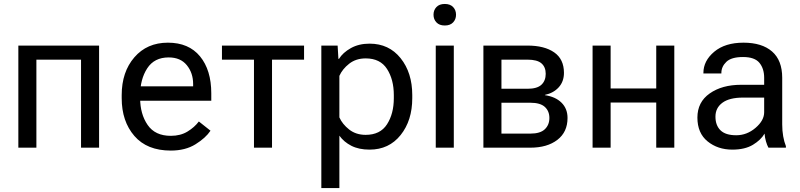

<svg xmlns="http://www.w3.org/2000/svg" viewBox="-20 -743 4025 966"><path d="M72.3 -513.7H478.5V0H387.7V-442.9H163.1V0H72.3Z M592.3 -249V-264.6Q592.3 -380.9 656 -454.6Q719.7 -528.3 824.7 -528.3Q929.7 -528.3 986.3 -459.5Q1043 -390.6 1043 -273.4V-236.3H647.9V-308.6H951.7V-320.3Q951.7 -376 919.9 -415Q888.2 -454.1 828.6 -454.1Q756.3 -454.1 720.7 -399.2Q685.1 -344.2 685.1 -264.6V-249Q685.1 -169.4 722.7 -114.5Q760.3 -59.6 839.4 -59.6Q888.2 -59.6 923.3 -81.1Q958.5 -102.5 980.5 -131.8L1039.1 -85.4Q1014.6 -48.8 963.6 -17.1Q912.6 14.6 839.4 14.6Q719.7 14.6 656 -59.1Q592.3 -132.8 592.3 -249Z M1096.7 -442.9V-513.7H1509.8V-442.9H1348.6V0H1257.8V-442.9Z M1596.7 203.1V-513.7H1678.7L1682.6 -446.8H1685.5Q1705.1 -478.5 1745.4 -501Q1785.6 -523.4 1839.4 -523.4Q1937 -523.4 1995.6 -450.2Q2054.2 -377 2054.2 -264.6V-249Q2054.2 -136.7 1995.6 -63.5Q1937 9.8 1839.4 9.8Q1785.6 9.8 1747.8 -9.5Q1710 -28.8 1687.5 -60.5V203.1ZM1687.5 -152.3Q1702.6 -118.2 1736.8 -91.3Q1771 -64.5 1819.8 -64.5Q1893.1 -64.5 1927.2 -117.7Q1961.4 -170.9 1961.4 -249V-264.6Q1961.4 -342.8 1927.2 -396Q1893.1 -449.2 1819.8 -449.2Q1771 -449.2 1736.8 -422.4Q1702.6 -395.5 1687.5 -361.3Z M2172.4 0V-513.7H2263.2V0ZM2161.1 -668.9Q2161.1 -691.9 2175.8 -707.5Q2190.4 -723.1 2217.8 -723.1Q2245.1 -723.1 2259.8 -707.5Q2274.4 -691.9 2274.4 -668.9Q2274.4 -646 2259.8 -630.4Q2245.1 -614.7 2217.8 -614.7Q2190.4 -614.7 2175.8 -630.4Q2161.1 -646 2161.1 -668.9Z M2412.1 0V-513.7H2633.8Q2719.2 -513.7 2768.3 -479.5Q2817.4 -445.3 2817.4 -376.5Q2817.4 -333 2791.3 -304Q2765.1 -274.9 2721.7 -265.6V-264.2Q2774.9 -256.3 2805.2 -226.3Q2835.4 -196.3 2835.4 -149.4Q2835.4 -78.6 2784.2 -39.3Q2732.9 0 2648.4 0ZM2502.9 -296.4H2633.8Q2682.6 -296.4 2704.1 -316.7Q2725.6 -336.9 2725.6 -371.6Q2725.6 -405.8 2704.1 -424.3Q2682.6 -442.9 2633.8 -442.9H2502.9ZM2502.9 -70.8H2648.4Q2697.8 -70.8 2720.9 -92.5Q2744.1 -114.3 2744.1 -149.4Q2744.1 -184.1 2721.2 -205.1Q2698.2 -226.1 2648.4 -226.1H2502.9Z M2961.4 -513.7H3052.2V-297.9H3281.7V-513.7H3372.6V0H3281.7V-227.1H3052.2V0H2961.4Z M3488.8 -151.4Q3488.8 -229.5 3550.8 -272.9Q3612.8 -316.4 3708.5 -316.4H3824.7V-351.6Q3824.7 -397.9 3800.8 -427Q3776.9 -456.1 3718.3 -456.1Q3659.7 -456.1 3634.5 -431.9Q3609.4 -407.7 3609.4 -376V-373.5H3519V-376Q3519 -437 3573.5 -482.7Q3627.9 -528.3 3720.7 -528.3Q3813.5 -528.3 3864.5 -483.9Q3915.5 -439.5 3915.5 -351.6V-117.2Q3915.5 -85.4 3920.4 -57.4Q3925.3 -29.3 3934.1 -7.8V0H3846.2Q3839.4 -12.2 3833.7 -31.7Q3828.1 -51.3 3826.7 -70.8Q3808.6 -39.1 3768.3 -14.6Q3728 9.8 3664.6 9.8Q3591.3 9.8 3540 -31.7Q3488.8 -73.2 3488.8 -151.4ZM3579.6 -156.2Q3579.6 -112.3 3605 -87.4Q3630.4 -62.5 3684.1 -62.5Q3737.8 -62.5 3781.2 -99.6Q3824.7 -136.7 3824.7 -178.2V-252H3718.3Q3649.9 -252 3614.7 -226.1Q3579.6 -200.2 3579.6 -156.2Z"/></svg>

Font: RobotoFlex
Style: Regular
Weight: 400
Designer: Berlow after Robertson
Foundry: Google
Version: Version 2.136